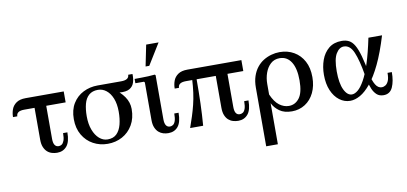

<svg xmlns="http://www.w3.org/2000/svg" viewBox="-84 -1004 3261 1539"><g transform="rotate(-10 1546.5 -235.0)"><path d="M450 -376H113Q49 -376 49 -333H14Q14 -366 25 -396Q36 -426 64 -445.5Q92 -465 140 -465H450ZM292 -393V-106Q292 -73 303 -56.5Q314 -40 335 -40Q348 -40 359.5 -47.5Q371 -55 379 -76Q387 -97 387 -137H422Q422 -60 392.5 -25Q363 10 314 10Q293 10 272 4Q251 -2 234.5 -16.5Q218 -31 207.5 -55.5Q197 -80 197 -117V-393Z M726 -465H918Q982 -465 982 -507H1017Q1019 -471 1009.5 -439.5Q1000 -408 971.5 -391Q943 -374 886 -379L848 -383ZM597 -236Q597 -173 615 -125.5Q633 -78 663.5 -51.5Q694 -25 731 -25L726 10Q662 10 608.5 -19Q555 -48 523 -102.5Q491 -157 491 -232Q491 -307 523 -359Q555 -411 608.5 -438Q662 -465 726 -465L721 -430Q676 -430 648 -405.5Q620 -381 608.5 -337Q597 -293 597 -236ZM856 -229Q856 -292 838 -337Q820 -382 789.5 -406Q759 -430 721 -430L726 -465Q791 -447 844.5 -413Q898 -379 930 -332.5Q962 -286 962 -232Q962 -157 930 -102.5Q898 -48 844.5 -19Q791 10 726 10L731 -25Q778 -25 805 -52Q832 -79 844 -125Q856 -171 856 -229Z M1219 10Q1198 10 1177.5 4Q1157 -2 1140.5 -16.5Q1124 -31 1113.5 -55.5Q1103 -80 1103 -117V-423L1097 -430H1027V-465Q1053 -465 1081.5 -465.5Q1110 -466 1138 -467Q1166 -468 1192 -471L1198 -465V-106Q1198 -73 1209 -56.5Q1220 -40 1241 -40Q1253 -40 1265 -47.5Q1277 -55 1284.5 -76Q1292 -97 1292 -137H1327Q1327 -60 1298 -25Q1269 10 1219 10ZM1131 -548 1166 -720H1267L1161 -548Z M1896 -376H1429Q1365 -376 1365 -333H1330Q1330 -366 1341 -396Q1352 -426 1380 -445.5Q1408 -465 1456 -465H1896ZM1767 -393V-106Q1767 -73 1777.5 -56.5Q1788 -40 1809 -40Q1822 -40 1834 -47.5Q1846 -55 1853.5 -76Q1861 -97 1861 -137H1896Q1896 -60 1866.5 -25Q1837 10 1788 10Q1767 10 1746 4Q1725 -2 1708.5 -16.5Q1692 -31 1682 -55.5Q1672 -80 1672 -117V-393ZM1481 -384H1516Q1516 -272 1513 -179.5Q1510 -87 1503 0H1397Q1413 -45 1427 -88.5Q1441 -132 1452.5 -178Q1464 -224 1471 -275Q1478 -326 1481 -384Z M2208 -475Q2273 -475 2324 -445.5Q2375 -416 2404 -362Q2433 -308 2433 -232Q2433 -161 2406.5 -106Q2380 -51 2332.5 -20.5Q2285 10 2225 10Q2163 10 2124.5 -17.5Q2086 -45 2067 -84V-155Q2095 -91 2131.5 -64Q2168 -37 2208 -37Q2260 -37 2293.5 -81Q2327 -125 2327 -224Q2327 -322 2293.5 -374.5Q2260 -427 2200 -427Q2156 -427 2126.5 -400Q2097 -373 2082 -330.5Q2067 -288 2067 -240V250H1972V-227Q1972 -279 1985.5 -319.5Q1999 -360 2022.5 -389.5Q2046 -419 2076 -437.5Q2106 -456 2140 -465.5Q2174 -475 2208 -475Z M2700 8Q2652 8 2612.5 -22Q2573 -52 2550 -106Q2527 -160 2527 -233Q2527 -298 2547 -353.5Q2567 -409 2608.5 -443Q2650 -477 2714 -477Q2748 -477 2773 -464Q2798 -451 2817 -418.5Q2836 -386 2852.5 -327.5Q2869 -269 2885 -178H2850Q2830 -298 2802 -364Q2774 -430 2723 -430Q2686 -430 2659.5 -386.5Q2633 -343 2633 -243Q2633 -146 2658.5 -93Q2684 -40 2722 -40Q2745 -40 2771 -61.5Q2797 -83 2824.5 -132Q2852 -181 2878.5 -262.5Q2905 -344 2930 -465H3041Q3000 -330 2956.5 -239Q2913 -148 2868.5 -94Q2824 -40 2781.5 -16Q2739 8 2700 8ZM2971 10Q2936 10 2915 -9.5Q2894 -29 2881.5 -58.5Q2869 -88 2862 -120.5Q2855 -153 2850 -178H2885Q2897 -121 2917 -88Q2937 -55 2968 -55Q2982 -55 2997 -64Q3012 -73 3022 -95.5Q3032 -118 3032 -161H3067Q3067 -87 3045 -38.5Q3023 10 2971 10Z"/></g></svg>

Font: Brygada 1918 Medium
Style: Regular
Weight: 500
Designer: Mateusz Machalski | Borys Kosmynka | Przemek Hoffer
Foundry: NIEPODLEGLA 2018
Version: Version 3.006